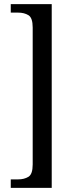

<svg xmlns="http://www.w3.org/2000/svg" viewBox="-20 -780 355 928"><path d="M32 128V87H68Q97 87 117.5 74.5Q138 62 138 15V-647Q138 -694 117.5 -706.5Q97 -719 68 -719H32V-760H230V128Z"/></svg>

Font: Noto Serif Hebrew Condensed
Style: Regular
Weight: 400
Width: 3
Designer: Monotype Design Team
Foundry: Monotype Imaging Inc.
Version: Version 2.004; ttfautohint (v1.8.4.7-5d5b)